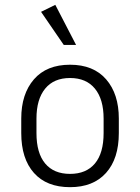

<svg xmlns="http://www.w3.org/2000/svg" viewBox="-20 -765 580 795"><path d="M472 -274V-214Q472 -108 419 -49Q366 10 270 10Q173 10 120.5 -49Q68 -108 68 -214V-274Q68 -376 120.5 -436.5Q173 -497 270 -497Q367 -497 419.5 -436.5Q472 -376 472 -274ZM409 -274Q409 -354 373 -398Q337 -442 270 -442Q203 -442 167 -398Q131 -354 131 -274V-214Q131 -131 167 -88Q203 -45 270 -45Q337 -45 373 -88Q409 -131 409 -214ZM244 -579 150 -716 209 -745 295 -579Z"/></svg>

Font: Inria Sans Light
Style: Regular
Weight: 300
Designer: Black Foundry Team
Foundry: Black Foundry
Version: Version 1.2; ttfautohint (v1.8.3)